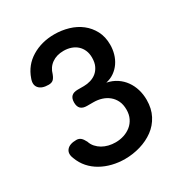

<svg xmlns="http://www.w3.org/2000/svg" viewBox="-175 -867 949 1004"><g transform="rotate(-30 300.0 -365.0)"><path d="M76 -601Q99 -668 158.5 -704Q218 -740 295 -740Q339 -740 380 -728Q421 -716 452.5 -691.5Q484 -667 503 -631Q522 -595 522 -547Q522 -519 514.5 -492.5Q507 -466 492 -444Q477 -422 455 -406.5Q433 -391 405 -385Q439 -378 464.5 -361Q490 -344 507.5 -319.5Q525 -295 534 -265Q543 -235 543 -202Q543 -149 522 -109Q501 -69 465.5 -43Q430 -17 384.5 -3.5Q339 10 291 10Q252 10 215.5 1Q179 -8 148 -25.5Q117 -43 94 -69Q71 -95 58 -130Q44 -163 61 -183.5Q78 -204 119 -204Q134 -204 144.5 -195.5Q155 -187 165 -167Q171 -148 184 -133.5Q197 -119 213.5 -109.5Q230 -100 250 -95Q270 -90 292 -90Q319 -90 343 -98Q367 -106 385.5 -121Q404 -136 415 -158.5Q426 -181 426 -210Q426 -241 415.5 -263Q405 -285 387 -300Q369 -315 345.5 -322.5Q322 -330 295 -330H257Q232 -330 219.5 -342Q207 -354 207 -379Q207 -404 219.5 -416Q232 -428 257 -428H295Q315 -428 335 -434Q355 -440 370.5 -452.5Q386 -465 396 -485.5Q406 -506 406 -536Q406 -561 397.5 -580.5Q389 -600 374 -613.5Q359 -627 338.5 -634Q318 -641 294 -641Q252 -641 223 -620.5Q194 -600 184 -563Q176 -542 166 -534Q156 -526 139 -526Q98 -526 80.5 -546.5Q63 -567 76 -601Z"/></g></svg>

Font: Maple Mono SemiBold
Style: Regular
Weight: 600
Monospace: yes
Designer: subframe7536
Version: Version 7.000